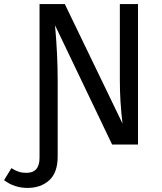

<svg xmlns="http://www.w3.org/2000/svg" viewBox="-94 -709 797 942"><path d="M41 213Q-24 213 -74 175L-38 116Q-19 128 -2.5 133.5Q14 139 36 139Q100 139 100 65V-689H224L507 -103Q494 -212 494 -313V-689H583V0H456L176 -585Q189 -441 189 -316V59Q189 138 147.5 175.5Q106 213 41 213Z"/></svg>

Font: Trujillo
Style: Regular
Weight: 400
Designer: Fira Sans original fonts by bBox Type GmbH, Carrois Corporate GbR, & Edenspiekermann AG / Changes by Cristiano Sobral
Foundry: Fira Sans original fonts by bBox Type GmbH, Carrois Corporate GbR, & Edenspiekermann AG / Changes by Cristiano Sobral
Version: Version 4.301;October 17, 2021;FontCreator 14.0.0.2814 64-bi